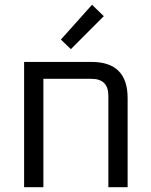

<svg xmlns="http://www.w3.org/2000/svg" viewBox="-20 -777 626 797"><path d="M80.1 0V-519.9H360.3Q509.8 -519.9 509.8 -369.7V0H429.8V-379.7Q429.8 -449.8 359.7 -449.8H160.1V0ZM232.8 -612.8 362 -757.2 410.8 -709.9 274.2 -573Z"/></svg>

Font: Oxanium ExtraLight
Style: Regular
Weight: 200
Designer: Severin Meyer
Version: Version 2.000